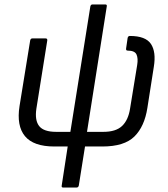

<svg xmlns="http://www.w3.org/2000/svg" viewBox="-20 -660 756 865"><path d="M265 185Q256 185 258 176L285 0H225Q131 0 92.5 -46.5Q54 -93 68 -182L116 -478Q118 -487 126 -487H185Q194 -487 193 -478L144 -171Q136 -118 156.5 -92Q177 -66 233 -66H297L387 -631Q389 -640 397 -640H454Q463 -640 461 -631L372 -66H446Q502 -66 530 -92.5Q558 -119 566 -171L598 -367Q603 -397 595 -414.5Q587 -432 555 -432Q547 -432 548 -441L555 -489Q557 -498 565 -498Q636 -498 660 -462Q684 -426 673 -359L644 -174Q631 -90 585.5 -45Q540 0 441 0H363L335 176Q333 185 324 185Z"/></svg>

Font: Sofia Sans Semi Condensed
Style: Italic
Weight: 400
Italic angle: -9°
Designer: Botio Nikoltchev, Ani Petrova
Foundry: lettersoup
Version: Version 4.101